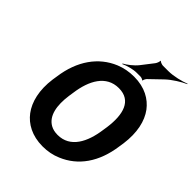

<svg xmlns="http://www.w3.org/2000/svg" viewBox="-256 -1076 1230 1230"><g transform="rotate(45 359.5 -460.5)"><path d="M693 -339 698 -371C713 -481 693 -568 649 -627C608 -681 542 -721 444 -721C399 -721 357 -713 318 -697C197 -647 115 -534 93 -371L88 -339C73 -230 95 -142 139 -84C180 -30 248 10 345 10C390 10 432 2 471 -15C591 -65 671 -175 693 -339ZM361 -110C336 -110 315 -115 297 -125C237 -159 222 -239 236 -339L241 -372C258 -498 313 -600 427 -600C542 -600 567 -498 550 -372L545 -339C528 -214 475 -110 361 -110ZM479 -878 417 -798C395 -770 356 -740 332 -728L333 -724C357 -736 404 -750 438 -750H473C479 -750 495 -745 496 -741L500 -742C499 -747 507 -762 512 -767L592 -844C628 -879 685 -913 719 -928L718 -931C684 -917 620 -901 574 -901H524C516 -901 497 -908 494 -913L491 -912C493 -906 485 -885 479 -878Z"/></g></svg>

Font: Asimov
Style: EdgeIt
Weight: 500
Designer: Google
Version: Version 2.000980: 2014